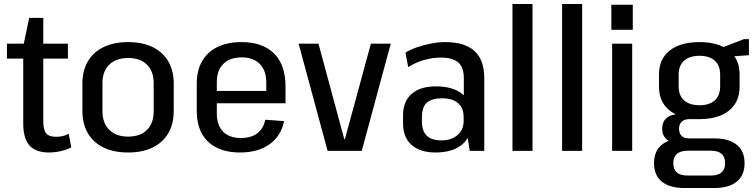

<svg xmlns="http://www.w3.org/2000/svg" viewBox="-20 -760 3801 967"><path d="M226 8Q160 8 128.5 -27.5Q97 -63 97 -138V-527L127 -670H198V-150Q198 -106 212.5 -88.5Q227 -71 263 -71Q279 -71 295 -74.5Q311 -78 326 -86L339 -18Q324 -10 305 -4Q286 2 266 5Q246 8 226 8ZM15 -540H322V-465H15Z M625 8Q553 8 501.5 -17Q450 -42 422.5 -89Q395 -136 395 -201V-339Q395 -404 422.5 -451Q450 -498 502 -523Q554 -548 625 -548Q697 -548 748.5 -523Q800 -498 827.5 -451Q855 -404 855 -339V-201Q855 -136 827.5 -89Q800 -42 748.5 -17Q697 8 625 8ZM625 -72Q686 -72 720 -105.5Q754 -139 754 -199V-341Q754 -401 720 -434.5Q686 -468 625 -468Q565 -468 530.5 -434.5Q496 -401 496 -341V-199Q496 -140 530.5 -106Q565 -72 625 -72Z M1189 8Q1120 8 1071 -16.5Q1022 -41 996.5 -87.5Q971 -134 971 -201V-339Q971 -405 998 -452Q1025 -499 1075.5 -523.5Q1126 -548 1197 -548Q1303 -548 1360.5 -490.5Q1418 -433 1418 -324V-240H1053V-302H1337L1321 -273V-345Q1321 -405 1288.5 -438Q1256 -471 1198 -471Q1138 -471 1105 -438.5Q1072 -406 1072 -346V-188Q1072 -129 1103.5 -97Q1135 -65 1193 -65Q1245 -65 1276 -88.5Q1307 -112 1316 -157L1411 -150Q1395 -74 1337 -33Q1279 8 1189 8Z M1484 -540H1584L1714 -59H1717L1848 -540H1948L1802 0H1630Z M2316 -183V-367Q2316 -421 2288 -445.5Q2260 -470 2200 -470Q2158 -470 2115 -457.5Q2072 -445 2036 -422L2022 -495Q2048 -511 2082 -522.5Q2116 -534 2152.5 -541Q2189 -548 2221 -548Q2321 -548 2370 -503Q2419 -458 2419 -367V0H2346ZM2173 8Q2096 8 2053 -30Q2010 -68 2010 -137V-180Q2010 -249 2053 -287Q2096 -325 2176 -325Q2259 -325 2306 -288.5Q2353 -252 2353 -183V-138Q2353 -69 2305.5 -30.5Q2258 8 2173 8ZM2203 -53Q2254 -53 2284.5 -80Q2315 -107 2315 -150V-172Q2315 -217 2286.5 -241Q2258 -265 2206 -265Q2155 -265 2130 -243Q2105 -221 2105 -170V-148Q2105 -100 2129.5 -76.5Q2154 -53 2203 -53Z M2662 -740V0H2561V-740Z M2912 -740V0H2811V-740Z M3164 -540V0H3063V-540ZM3167 -736V-610H3059V-736Z M3503 -160Q3407 -160 3353 -203Q3299 -246 3299 -323V-385Q3299 -463 3353 -505.5Q3407 -548 3503 -548Q3598 -548 3651.5 -505.5Q3705 -463 3705 -385V-323Q3705 -246 3651.5 -203Q3598 -160 3503 -160ZM3428 187Q3353 187 3313.5 155Q3274 123 3274 62Q3274 1 3313 -31Q3352 -63 3428 -63H3576Q3651 -63 3690.5 -31Q3730 1 3730 62Q3730 123 3690.5 155Q3651 187 3576 187ZM3560 124Q3632 124 3632 62Q3632 -1 3560 -1H3445Q3371 -1 3371 62Q3371 125 3445 124ZM3400 -38Q3360 -38 3337.5 -58Q3315 -78 3315 -112Q3315 -146 3337 -165.5Q3359 -185 3401 -185H3503V-160H3452Q3427 -160 3413.5 -147Q3400 -134 3400 -112Q3400 -89 3412.5 -76Q3425 -63 3451 -63H3503V-38ZM3503 -230Q3553 -230 3580 -254.5Q3607 -279 3607 -325V-384Q3607 -430 3580 -454.5Q3553 -479 3503 -479Q3453 -479 3425.5 -454.5Q3398 -430 3398 -384V-325Q3398 -279 3425.5 -254.5Q3453 -230 3503 -230ZM3598 -513 3727 -563H3752V-482L3598 -471Z"/></svg>

Font: Pathway Extreme SemiCondensed Medium
Style: Regular
Weight: 500
Width: 4
Version: Version 1.001;gftools[0.9.26]